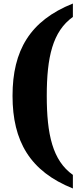

<svg xmlns="http://www.w3.org/2000/svg" viewBox="-20 -822 465 1088"><path d="M393 246V169C278 88 245 -61 245 -279C245 -497 278 -644 393 -726V-802C150 -705 51 -536 51 -279C51 -22 150 149 393 246Z"/></svg>

Font: Noto Serif Malayalam Black
Style: Regular
Weight: 900
Designer: Indian type Foundry, Jelle Bosma, Monotype Design Team
Foundry: Monotype Imaging Inc.
Version: Version 2.104